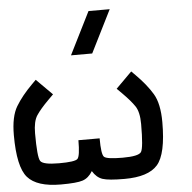

<svg xmlns="http://www.w3.org/2000/svg" viewBox="-63 -1063 1127 1127"><g transform="rotate(-5 500.0 -500.0)"><path d="M750 -312.5Q750 -382.8 726.6 -418Q703.1 -453.1 656.2 -500Q632.8 -523.4 625 -531.2L718.8 -625Q726.6 -617.2 742.2 -601.6Q804.7 -539.1 839.8 -480.5Q875 -421.9 875 -312.5Q875 -125 820.3 -62.5Q765.6 0 625 0Q531.2 0 496.1 -11.7Q460.9 -23.4 437.5 -62.5Q414.1 -23.4 378.9 -11.7Q343.8 0 250 0Q109.4 0 54.7 -62.5Q0 -125 0 -312.5Q0 -421.9 35.2 -480.5Q70.3 -539.1 132.8 -601.6Q148.4 -617.2 156.2 -625L250 -531.2Q242.2 -523.4 218.8 -500Q171.9 -453.1 148.4 -418Q125 -382.8 125 -312.5Q125 -171.9 140.6 -148.4Q156.2 -125 250 -125Q343.8 -125 359.4 -140.6Q375 -156.2 375 -250H500Q500 -156.2 515.6 -140.6Q531.2 -125 625 -125Q718.8 -125 734.4 -148.4Q750 -171.9 750 -312.5ZM500 -750H375L500 -1000H625Z"/></g></svg>

Font: CraftyPE
Style: Regular
Weight: 400
Designer: Erek Butcher
Foundry: Haunted Coop
Version: Version 0.018;April 4, 2024;FontCreator 15.0.0.2962 64-bit